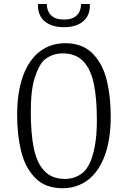

<svg xmlns="http://www.w3.org/2000/svg" viewBox="-20 -962 660 991"><path d="M68.5 -369Q68.5 -487 99 -570.2Q129.5 -653.5 185.5 -696.2Q241.5 -739 316.5 -739Q405.5 -739 457.8 -686Q510 -633 530.8 -548.8Q551.5 -464.5 551.5 -360.5Q551.5 -242.5 520.8 -159.2Q490 -76 434 -33.2Q378 9.5 303 9.5Q214 9.5 162 -43.5Q110 -96.5 89.2 -180.8Q68.5 -265 68.5 -369ZM415 -77.5Q429 -91.5 443.5 -121Q458 -150.5 469 -205.8Q480 -261 480 -342Q480 -453.5 464.5 -528.8Q449 -604 410.2 -645.2Q371.5 -686.5 304 -686.5Q272.5 -686.5 247.2 -676Q222 -665.5 204 -648Q180 -624 159.5 -561.5Q139 -499 139 -383.5Q139 -272 154.5 -196.8Q170 -121.5 208.8 -80Q247.5 -38.5 315 -38.5Q346.5 -38.5 371.8 -49.2Q397 -60 415 -77.5ZM310 -861Q355 -861 376.8 -883.5Q398.5 -906 398.5 -941.5H443.5Q446 -906 431.5 -879Q417 -852 386 -836.8Q355 -821.5 310 -821.5Q265 -821.5 234 -836.8Q203 -852 188.5 -879Q174 -906 176.5 -941.5H221.5Q221.5 -906 243.2 -883.5Q265 -861 310 -861Z"/></svg>

Font: Monaspace Argon Var
Style: Regular
Weight: 400
Designer: Riley Cran and the Lettermatic Team
Version: Version 1.000 (Monaspace Argon Var)